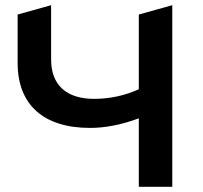

<svg xmlns="http://www.w3.org/2000/svg" viewBox="-20 -720 782 740"><path d="M644 -700 515 -664V-376C460 -351 401 -339 343 -339C236 -339 177 -392 177 -491V-700L48 -664V-477C48 -316 148 -227 327 -227C385 -227 448 -239 515 -264V0H644Z"/></svg>

Font: Talent
Style: Bold
Weight: 600
Designer: Mike Powis
Version: Version 1.001;hotconv 1.0.109;makeotfexe 2.5.65596